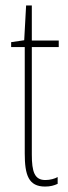

<svg xmlns="http://www.w3.org/2000/svg" viewBox="-20 -676 249 706"><path d="M147 -14C107 -14 97 -44 97 -108V-503H196V-527H97V-656H76L69 -528L21 -521V-503H71V-112C71 -32 85 10 146 10C165 10 179 6 192 0V-25C182 -19 164 -14 147 -14Z"/></svg>

Font: Noto Sans Malayalam ExtraCondensed Thin
Style: Regular
Weight: 100
Width: 2
Designer: Jelle Bosma - Monotype Design Team
Foundry: Monotype Imaging Inc.
Version: Version 2.104